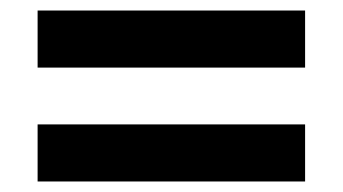

<svg xmlns="http://www.w3.org/2000/svg" viewBox="-20 -437 652 365"><path d="M51.5 -308.5V-417H560V-308.5ZM51.5 -92V-200.5H560V-92Z"/></svg>

Font: Chivo Medium
Style: Regular
Weight: 500
Designer: Hector Gatti
Foundry: Omnibus-Type
Version: Version 2.002